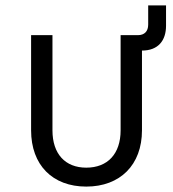

<svg xmlns="http://www.w3.org/2000/svg" viewBox="-20 -680 640 710"><path d="M95 -198C95 -70 174 10 299 10C424 10 505 -70 505 -198V-493C565 -493 594 -530 594 -585V-660H528V-589C528 -564 514 -550 490 -550H426V-198C426 -111 378 -60 299 -60C221 -60 174 -111 174 -198V-550H95Z"/></svg>

Font: Tekne LDO Light
Style: Regular
Weight: 300
Monospace: yes
Designer: Alessio Laiso, Mario Rullo, Paolo Rosset
Foundry: Alessio Laiso
Version: Version 1.000;hotconv 1.0.109;makeotfexe 2.5.65596